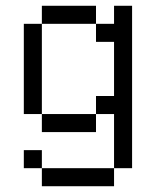

<svg xmlns="http://www.w3.org/2000/svg" viewBox="-20 -520 540 665"><path d="M125 62.5V125H375V62.5ZM125 62.5V0H62.5V62.5ZM375 62.5H437.5V-500H375V-437.5H312.5V-375H375V-187.5H312.5V-125H125V-62.5H312.5V-125H375ZM125 -125V-437.5H62.5V-125ZM125 -437.5H312.5V-500H125Z"/></svg>

Font: Unifont
Style: Regular
Weight: 500
Version: Version 15.1.04